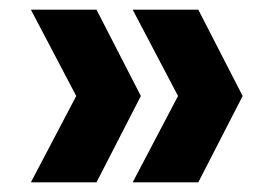

<svg xmlns="http://www.w3.org/2000/svg" viewBox="-20 -465 561 398"><path d="M180 -445 272 -266 180 -87H44L169 -325V-207L44 -445ZM391 -445 483 -266 391 -87H255L380 -325V-207L255 -445Z"/></svg>

Font: SUSE Thin ExtraBold
Style: Regular
Weight: 800
Version: Version 1.000